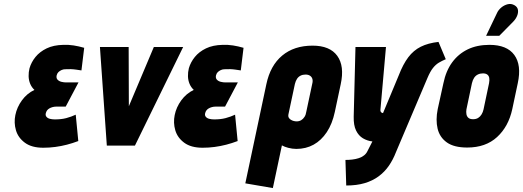

<svg xmlns="http://www.w3.org/2000/svg" viewBox="-20 -740 2659 976"><path d="M394 -382 408 -497Q380 -505 354.5 -509Q329 -513 302 -512Q252 -511 217 -494Q182 -477 160.5 -450.5Q139 -424 130 -393Q125 -373 125.5 -352.5Q126 -332 133.5 -314Q141 -296 155 -283Q117 -265 91.5 -230Q66 -195 58 -155Q50 -116 61 -78Q72 -40 106.5 -14.5Q141 11 200 11Q231 11 261 7Q291 3 320 -4.5Q349 -12 378 -23L365 -157Q354 -152 342 -147.5Q330 -143 316.5 -139.5Q303 -136 288.5 -134.5Q274 -133 259 -133Q245 -133 233.5 -136Q222 -139 216 -146.5Q210 -154 213 -165Q215 -173 219.5 -179Q224 -185 231 -189Q238 -193 247 -195.5Q256 -198 265 -198H314L379 -321H316Q305 -321 292.5 -324Q280 -327 272.5 -335Q265 -343 268 -357Q271 -368 277.5 -374Q284 -380 293 -384Q302 -388 311 -388Q326 -389 340 -388.5Q354 -388 367.5 -386Q381 -384 394 -382Z M488 -501 523 0H666L911 -501H762L635 -200L634 -501Z M1204 -382 1218 -497Q1190 -505 1164.5 -509Q1139 -513 1112 -512Q1062 -511 1027 -494Q992 -477 970.5 -450.5Q949 -424 940 -393Q935 -373 935.5 -352.5Q936 -332 943.5 -314Q951 -296 965 -283Q927 -265 901.5 -230Q876 -195 868 -155Q860 -116 871 -78Q882 -40 916.5 -14.5Q951 11 1010 11Q1041 11 1071 7Q1101 3 1130 -4.5Q1159 -12 1188 -23L1175 -157Q1164 -152 1152 -147.5Q1140 -143 1126.5 -139.5Q1113 -136 1098.5 -134.5Q1084 -133 1069 -133Q1055 -133 1043.5 -136Q1032 -139 1026 -146.5Q1020 -154 1023 -165Q1025 -173 1029.5 -179Q1034 -185 1041 -189Q1048 -193 1057 -195.5Q1066 -198 1075 -198H1124L1189 -321H1126Q1115 -321 1102.5 -324Q1090 -327 1082.5 -335Q1075 -343 1078 -357Q1081 -368 1087.5 -374Q1094 -380 1103 -384Q1112 -388 1121 -388Q1136 -389 1150 -388.5Q1164 -388 1177.5 -386Q1191 -384 1204 -382Z M1682 -171 1712 -312Q1732 -404 1694.5 -456Q1657 -508 1569 -508Q1475 -508 1414.5 -457.5Q1354 -407 1334 -312L1227 192L1367 216L1413 -1Q1420 3 1428 6Q1436 9 1445.5 11.5Q1455 14 1465.5 15.5Q1476 17 1486 17Q1535 17 1574 -4.5Q1613 -26 1641 -68Q1669 -110 1682 -171ZM1567 -313 1537 -172Q1535 -157 1528 -146Q1521 -135 1511 -129Q1501 -123 1488 -123Q1481 -123 1473 -125Q1465 -127 1458 -131.5Q1451 -136 1447.5 -142.5Q1444 -149 1446 -158L1479 -313Q1483 -329 1490 -339.5Q1497 -350 1508 -355.5Q1519 -361 1533 -361Q1547 -361 1556 -355Q1565 -349 1568 -338.5Q1571 -328 1567 -313Z M2246 -439 2209 -527Q2156 -521 2119 -502.5Q2082 -484 2055.5 -449Q2029 -414 2007 -357L1927 -165Q1927 -165 1925 -165.5Q1923 -166 1920 -167.5Q1917 -169 1915 -173Q1913 -177 1914 -184L1942 -501H1787L1778 -147Q1777 -103 1790 -76.5Q1803 -50 1825 -37Q1847 -24 1873 -21L1848 28Q1842 41 1830.5 50Q1819 59 1803.5 64Q1788 69 1771 71Q1754 73 1736 73L1740 203Q1793 203 1833.5 191Q1874 179 1904.5 156.5Q1935 134 1956.5 103Q1978 72 1993 33L2153 -344Q2167 -377 2181 -394.5Q2195 -412 2211 -421.5Q2227 -431 2246 -439Z M2584 -185 2612 -317Q2632 -409 2594.5 -460.5Q2557 -512 2468 -512Q2405 -512 2357.5 -489Q2310 -466 2278.5 -423Q2247 -380 2234 -317L2205 -185Q2194 -130 2204.5 -86Q2215 -42 2251.5 -16Q2288 10 2355 10Q2449 10 2507 -43.5Q2565 -97 2584 -185ZM2466 -317 2438 -184Q2435 -170 2428 -158.5Q2421 -147 2410.5 -140.5Q2400 -134 2385 -134Q2369 -134 2361 -141Q2353 -148 2351 -159.5Q2349 -171 2351 -184L2379 -317Q2383 -334 2390.5 -345Q2398 -356 2409.5 -361.5Q2421 -367 2435 -367Q2449 -367 2457 -361Q2465 -355 2467 -344Q2469 -333 2466 -317ZM2588 -629Q2601 -642 2608 -658Q2615 -674 2613 -689Q2611 -704 2596 -713Q2579 -723 2561 -718.5Q2543 -714 2528.5 -702Q2514 -690 2507 -675L2451 -558H2518Z"/></svg>

Font: Advent Pro ExtraBold
Style: Italic
Weight: 800
Italic angle: -12°
Version: Version 3.000